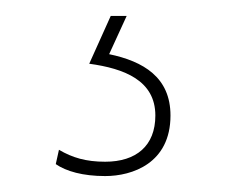

<svg xmlns="http://www.w3.org/2000/svg" viewBox="-20 -21 284 241"><path d="M112 200C146 200 194 184 194 124C194 76 160 56 117 47L139 -1H119L92 59C136 65 175 80 175 124C175 162 151 182 112 182C88 182 71 177 54 167L50 185C63 194 84 200 112 200Z"/></svg>

Font: Fixel Text Thin
Style: Regular
Weight: 100
Width: 4
Designer: AlfaBravo + MacPaw
Foundry: Kyrylo Tkachov, Marchela Mozhyna, Serhii Makarenko, Maria Weinstein, Zakhar Kryvoshyya
Version: Version 1.211